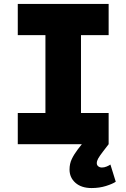

<svg xmlns="http://www.w3.org/2000/svg" viewBox="-20 -730 640 972"><path d="M70 0V-158H210V-552H70V-710H530V-552H390V-158H530V0ZM444 222Q392 222 362 195.5Q332 169 332 128Q332 99 343.5 75Q355 51 374 26L410 -20L530 0L500 39Q484 60 477 72.5Q470 85 470 96Q470 106 477.5 112Q485 118 496 118Q508 118 520 113Q532 108 539 103L566 190Q550 201 516.5 211.5Q483 222 444 222Z"/></svg>

Font: Geist Mono UltraBlack
Style: Regular
Weight: 900
Monospace: yes
Designer: Basement.studio, Andrés Briganti, Mateo Zaragoza
Foundry: Basement.studio, Vercel, Andrés Briganti, Guido Ferreyra, Mateo Zaragoza
Version: Version 1.400; ttfautohint (v1.8.4.7-5d5b)